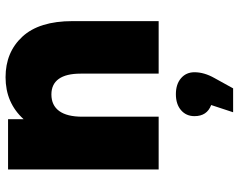

<svg xmlns="http://www.w3.org/2000/svg" viewBox="-104 -487 859 691"><g transform="rotate(-90 325.5 -141.5)"><path d="M61 -542H242V-486Q301 -551 393 -551Q483 -551 539 -490.5Q595 -430 595 -310V0H406V-281Q406 -333 387 -359.5Q368 -386 331 -386Q292 -386 271.5 -358Q251 -330 251 -275V0H61ZM293 189Q253 174 253 129Q253 99 274.5 80.5Q296 62 332 62Q368 62 389.5 80.5Q411 99 411 129Q411 164 390 201L353 268H267Z"/></g></svg>

Font: Chess Sans ExtraBold
Style: Regular
Weight: 800
Designer: Wolf Bōese
Foundry: Wolf Bōese
Version: Version 7.223